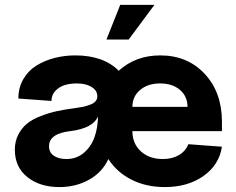

<svg xmlns="http://www.w3.org/2000/svg" viewBox="-20 -740 953 776"><path d="M646 16.1Q570.8 16.1 511.7 -13.7Q452.6 -43.5 418 -97.2Q393.6 -43.9 340.3 -13.9Q287.1 16.1 220.2 16.1Q141.1 16.1 90.6 -24.2Q40 -64.5 40 -134.8Q40 -169.4 54.2 -196.5Q68.4 -223.6 90.1 -241Q111.8 -258.3 145.5 -271.2Q179.2 -284.2 211.2 -291Q243.2 -297.9 284.2 -303.2Q302.7 -305.7 315.4 -308.3Q328.1 -311 344 -316.7Q359.9 -322.3 367.4 -332.3Q375 -342.3 373 -356Q370.6 -377 347.9 -389.9Q325.2 -402.8 290 -402.8Q265.1 -402.8 243.4 -396.7Q221.7 -390.6 204.8 -373.8Q188 -356.9 188 -332L54.2 -341.8Q54.2 -385.3 74 -419.7Q93.8 -454.1 126.7 -474.6Q159.7 -495.1 200 -505.6Q240.2 -516.1 284.2 -516.1Q397.9 -516.1 460 -454.1Q528.3 -516.1 627.9 -516.1Q737.8 -516.1 807.4 -441.4Q877 -366.7 877 -248V-210H515.1Q515.1 -159.7 549.3 -128.4Q583.5 -97.2 638.2 -97.2Q675.8 -97.2 702.9 -113Q730 -128.9 741.2 -157.2L877 -147Q865.7 -73.2 802.2 -28.6Q738.8 16.1 646 16.1ZM737.8 -308.1Q737.8 -350.6 707.3 -376.7Q676.8 -402.8 627 -402.8Q577.6 -402.8 546.4 -376.5Q515.1 -350.1 515.1 -308.1ZM248 -97.2Q289.1 -97.2 318.6 -122.1Q348.1 -147 361.8 -185.3Q375.5 -223.6 376 -270Q356.9 -221.7 264.2 -210Q178.2 -200.2 178.2 -148.9Q178.2 -123.5 197.8 -110.4Q217.3 -97.2 248 -97.2ZM410.2 -580.1 465.8 -720.2H604L500 -580.1Z"/></svg>

Font: Uncut Sans
Style: Bold
Weight: 700
Designer: Kasper Nordkvist
Foundry: UNCUT.wtf
Version: Version 1.304;Glyphs 3.2 (3246)